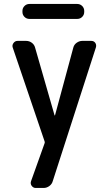

<svg xmlns="http://www.w3.org/2000/svg" viewBox="-20 -725 540 965"><path d="M204.1 -14.6 43.9 -486.3Q40 -498 47.9 -508.8Q55.7 -519.5 68.4 -519.5H111.3Q127 -519.5 139.6 -510.3Q152.3 -501 156.2 -486.3L253.9 -146.5Q253.9 -145.5 254.9 -144.5Q256.8 -144.5 256.8 -146.5L348.6 -486.3Q352.5 -501 365.7 -510.3Q378.9 -519.5 393.6 -519.5H438.5Q452.1 -519.5 459 -509.3Q465.8 -499 461.9 -486.3L245.1 185.5Q241.2 200.2 228 210Q214.8 219.7 199.2 219.7H159.2Q147.5 219.7 139.6 209.5Q131.8 199.2 135.7 186.5L204.1 -4.9Q206.1 -9.8 204.1 -14.6ZM127.9 -705.1H368.2Q382.8 -705.1 393.1 -694.8Q403.3 -684.6 403.3 -669.9V-665Q403.3 -650.4 393.1 -640.1Q382.8 -629.9 368.2 -629.9H127.9Q113.3 -629.9 103 -640.1Q92.8 -650.4 92.8 -665V-669.9Q92.8 -684.6 103 -694.8Q113.3 -705.1 127.9 -705.1Z"/></svg>

Font: Rounded-L Mgen+ 1m medium
Style: Regular
Weight: 500
Designer: [Source Han Sans]
Ryoko NISHIZUKA  (kana & ideographs); Paul D. Hunt (Latin, Greek & Cyrillic); Wenlong ZHANG  (bopomofo
Version: Version 1.059.20150602